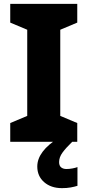

<svg xmlns="http://www.w3.org/2000/svg" viewBox="-20 -734 453 994"><path d="M380 0H33V-97L121 -134V-580L33 -617V-714H380V-617L292 -580V-134L380 -97ZM286 105Q286 124 296.5 132.5Q307 141 324 141Q339 141 355 138Q371 135 381 131V228Q365 233 345.5 236.5Q326 240 301 240Q244 240 208.5 209Q173 178 173 128Q173 49 285 -21L354 0Q321 32 303.5 56Q286 80 286 105Z"/></svg>

Font: Noto Sans Gurmukhi UI ExtraBold
Style: Regular
Weight: 800
Designer: Jelle Bosma - Monotype Design Team
Foundry: Monotype Imaging Inc.
Version: Version 2.004; ttfautohint (v1.8.4.7-5d5b)